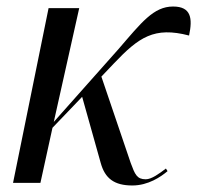

<svg xmlns="http://www.w3.org/2000/svg" viewBox="-20 -561 605 589"><path d="M20 0H104L141 -169L232 -264L289 -61C302 -14 330 8 386 8C435 8 474 -19 494 -36L489 -44C468 -28 445 -11 427 -11C400 -11 394 -26 381 -61L291 -326L329 -366C406 -447 453 -480 560 -452C571 -504 567 -541 511 -541C451 -541 414 -492 344 -411L145 -187L223 -536H129Z"/></svg>

Font: Noto Serif Display SemiCondensed
Style: Italic
Weight: 400
Width: 4
Italic angle: -12°
Designer: Monotype Design Team
Foundry: Monotype Imaging Inc.
Version: Version 2.009